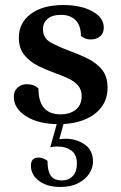

<svg xmlns="http://www.w3.org/2000/svg" viewBox="-20 -482 483 764"><path d="M213 12Q134 12 84.5 -19Q35 -50 35 -96Q35 -120 50 -133.5Q65 -147 87 -147Q115 -147 133 -130Q133 -27 221 -27Q259 -27 282 -46Q305 -65 305 -99Q305 -126 289.5 -143Q274 -160 249.5 -171Q225 -182 197 -192Q163 -204 130.5 -220.5Q98 -237 76.5 -263.5Q55 -290 55 -332Q55 -391 102.5 -426.5Q150 -462 232 -462Q302 -462 347.5 -437Q393 -412 393 -372Q393 -350 378.5 -337.5Q364 -325 341 -325Q319 -325 302 -339Q302 -380 281 -401.5Q260 -423 222 -423Q189 -423 170 -407.5Q151 -392 151 -366Q151 -330 182 -313Q213 -296 253 -281Q289 -268 325 -251Q361 -234 384.5 -206.5Q408 -179 408 -133Q408 -66 354.5 -27Q301 12 213 12ZM219 262Q168 262 135.5 238Q103 214 103 177Q103 145 133 145Q152 145 169 158Q169 198 182 217Q195 236 227 236Q253 236 269.5 218.5Q286 201 286 169Q286 133 264 117Q242 101 210 101Q190 101 180 104L209 0H236L216 72Q230 70 241 70Q283 70 316.5 92.5Q350 115 350 162Q350 186 335 209Q320 232 291 247Q262 262 219 262Z"/></svg>

Font: Petrona SemiBold
Style: Regular
Weight: 600
Designer: Ringo R. Seeber
Foundry: Ringo R. Seeber
Version: Version 2.001; ttfautohint (v1.8.3)